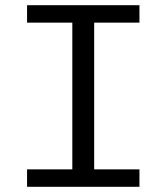

<svg xmlns="http://www.w3.org/2000/svg" viewBox="-20 -718 640 738"><path d="M84 0V-67H258V-631H84V-698H516V-631H342V-67H516V0Z"/></svg>

Font: PlemolJP35 Console
Style: Regular
Weight: 400
Version: v2.0.3; ttfautohint (v1.8.4.7-5d5b-dirty) -l 6 -r 45 -G 200 